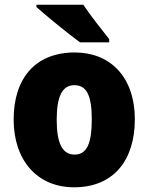

<svg xmlns="http://www.w3.org/2000/svg" viewBox="-20 -786 633 816"><path d="M334 -766H135V-756C175 -720 274 -639 320 -606H444V-620C417 -654 362 -723 334 -766ZM553 -278C553 -461 447 -563 298 -563C129 -563 38 -452 38 -278C38 -107 136 10 295 10C466 10 553 -109 553 -278ZM221 -277C221 -375 244 -424 296 -424C351 -424 370 -375 370 -278C370 -180 351 -129 297 -129C243 -129 221 -181 221 -277Z"/></svg>

Font: Noto Sans Kannada SemiCondensed Black
Style: Regular
Weight: 900
Width: 4
Designer: Jelle Bosma - Monotype Design Team
Foundry: Monotype Imaging Inc.
Version: Version 2.005